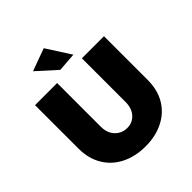

<svg xmlns="http://www.w3.org/2000/svg" viewBox="-246 -1096 1278 1278"><g transform="rotate(-45 393.0 -457.0)"><path d="M305 -195C282 -219 271 -251 271 -290V-701H63V-290C63 -229 77 -175 104 -130C131 -84 169 -49 218 -24C267 1 325 14 390 14C455 14 511 1 560 -24C609 -49 646 -84 673 -130C699 -175 712 -229 712 -290V-701H504V-290C504 -250 493 -218 472 -195C451 -171 423 -159 390 -159C356 -159 328 -171 305 -195ZM372 -928 213 -870 348 -748 481 -758Z"/></g></svg>

Font: Argentum Sans ExtraBold
Style: Regular
Weight: 800
Designer: Julieta Ulanovsky
Foundry: Julieta Ulanovsky
Version: Version 5.001;February 15, 2019;FontCreator 11.5.0.2425 64-b